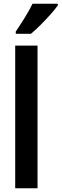

<svg xmlns="http://www.w3.org/2000/svg" viewBox="-20 -1003 328 1023"><path d="M180 0H61V-760H180ZM288 -983V-974Q274 -954 249 -926Q224 -898 196 -870Q168 -842 145 -823H64V-835Q89 -872 113 -910.5Q137 -949 153 -983Z"/></svg>

Font: Avrile Sans Condensed SemiBold
Style: Regular
Weight: 600
Width: 3
Designer: Monotype Design Team
Foundry: Monotype Imaging Inc.
Version: Version 2.001;September 10, 2019;FontCreator 11.5.0.2425 64-